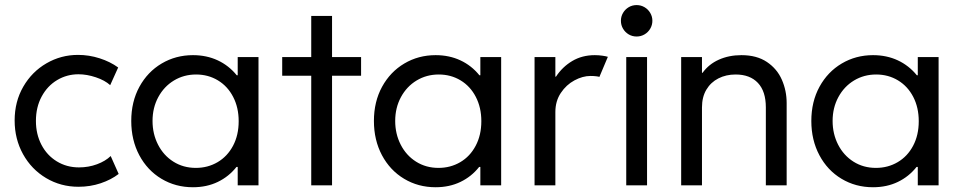

<svg xmlns="http://www.w3.org/2000/svg" viewBox="-20 -748 3876 775"><path d="M39.1 -261.7Q39.1 -337.9 74 -398.2Q108.9 -458.5 167.5 -492.4Q226.1 -526.4 294.9 -526.4Q339.4 -526.4 382.1 -512.7Q424.8 -499 457 -475.6L424.8 -404.3Q403.3 -423.8 366.9 -436Q330.6 -448.2 296.9 -448.2Q250 -448.2 210.7 -424.8Q171.4 -401.4 148.2 -358.4Q125 -315.4 125 -259.8Q125 -206.5 147.2 -163.8Q169.4 -121.1 209.2 -96.7Q249 -72.3 298.8 -72.3Q337.4 -72.3 371.6 -85Q405.8 -97.7 426.8 -118.2L459 -45.9Q428.7 -22.5 386.5 -8.3Q344.2 5.9 296.9 5.9Q225.1 5.9 166 -29.3Q106.9 -64.5 73 -125.7Q39.1 -187 39.1 -261.7Z M939.5 -74.2H934.6Q903.8 -35.2 859.1 -13.7Q814.5 7.8 758.8 7.8Q688.5 7.8 631.6 -26.4Q574.7 -60.5 542.2 -121.6Q509.8 -182.6 509.8 -259.8Q509.8 -337.4 542.7 -397.7Q575.7 -458 632.6 -491.7Q689.5 -525.4 758.8 -525.4Q814 -525.4 858.9 -504.4Q903.8 -483.4 935.5 -444.3H939.5V-517.6H1023.4V0H939.5ZM943.4 -258.8Q943.4 -314 921.1 -356.9Q898.9 -399.9 859.6 -423.6Q820.3 -447.3 771.5 -447.3Q722.2 -447.3 682.1 -423.1Q642.1 -398.9 618.9 -356Q595.7 -313 595.7 -259.8Q595.7 -207.5 617.9 -164.1Q640.1 -120.6 679.9 -95.5Q719.7 -70.3 770.5 -70.3Q818.8 -70.3 858.4 -93.5Q897.9 -116.7 920.7 -159.7Q943.4 -202.6 943.4 -258.8Z M1236.3 -442.4H1119.1V-517.6H1236.3V-683.6H1320.3V-517.6H1437.5V-442.4H1320.3V0H1236.3Z M1918.9 -74.2H1914.1Q1883.3 -35.2 1838.6 -13.7Q1793.9 7.8 1738.3 7.8Q1668 7.8 1611.1 -26.4Q1554.2 -60.5 1521.7 -121.6Q1489.3 -182.6 1489.3 -259.8Q1489.3 -337.4 1522.2 -397.7Q1555.2 -458 1612.1 -491.7Q1668.9 -525.4 1738.3 -525.4Q1793.5 -525.4 1838.4 -504.4Q1883.3 -483.4 1915 -444.3H1918.9V-517.6H2002.9V0H1918.9ZM1922.9 -258.8Q1922.9 -314 1900.6 -356.9Q1878.4 -399.9 1839.1 -423.6Q1799.8 -447.3 1751 -447.3Q1701.7 -447.3 1661.6 -423.1Q1621.6 -398.9 1598.4 -356Q1575.2 -313 1575.2 -259.8Q1575.2 -207.5 1597.4 -164.1Q1619.6 -120.6 1659.4 -95.5Q1699.2 -70.3 1750 -70.3Q1798.3 -70.3 1837.9 -93.5Q1877.4 -116.7 1900.1 -159.7Q1922.9 -202.6 1922.9 -258.8Z M2137.7 -517.6H2221.7V-438.5H2224.1Q2250 -478 2289.8 -501.7Q2329.6 -525.4 2380.9 -525.4Q2396.5 -525.4 2411.6 -523.2Q2426.8 -521 2433.6 -518.6L2399.4 -437.5Q2396.5 -439 2386 -440.2Q2375.5 -441.4 2363.3 -441.4Q2332 -441.4 2298.8 -423.6Q2265.6 -405.8 2243.7 -372.8Q2221.7 -339.8 2221.7 -295.9V0H2137.7Z M2507.8 -517.6H2591.8V0H2507.8ZM2486.3 -664.1Q2486.3 -681.6 2494.9 -696Q2503.4 -710.4 2517.8 -719Q2532.2 -727.5 2549.8 -727.5Q2566.9 -727.5 2581.5 -719Q2596.2 -710.4 2604.7 -695.8Q2613.3 -681.2 2613.3 -664.1Q2613.3 -647 2604.7 -632.3Q2596.2 -617.7 2581.5 -609.1Q2566.9 -600.6 2549.8 -600.6Q2532.2 -600.6 2517.8 -609.1Q2503.4 -617.7 2494.9 -632.1Q2486.3 -646.5 2486.3 -664.1Z M2729.5 -517.6H2813.5V-454.1H2815.9Q2840.8 -488.8 2881.6 -507.1Q2922.4 -525.4 2972.7 -525.4Q3034.7 -525.4 3075.7 -497.8Q3116.7 -470.2 3136 -426Q3155.3 -381.8 3155.3 -332V0H3071.3V-314.5Q3071.3 -379.4 3039.3 -413.3Q3007.3 -447.3 2949.2 -447.3Q2910.6 -447.3 2879.9 -431.6Q2849.1 -416 2831.3 -386.2Q2813.5 -356.4 2813.5 -314.5V0H2729.5Z M3684.6 -74.2H3679.7Q3648.9 -35.2 3604.2 -13.7Q3559.6 7.8 3503.9 7.8Q3433.6 7.8 3376.7 -26.4Q3319.8 -60.5 3287.4 -121.6Q3254.9 -182.6 3254.9 -259.8Q3254.9 -337.4 3287.8 -397.7Q3320.8 -458 3377.7 -491.7Q3434.6 -525.4 3503.9 -525.4Q3559.1 -525.4 3604 -504.4Q3648.9 -483.4 3680.7 -444.3H3684.6V-517.6H3768.6V0H3684.6ZM3688.5 -258.8Q3688.5 -314 3666.3 -356.9Q3644 -399.9 3604.7 -423.6Q3565.4 -447.3 3516.6 -447.3Q3467.3 -447.3 3427.2 -423.1Q3387.2 -398.9 3364 -356Q3340.8 -313 3340.8 -259.8Q3340.8 -207.5 3363 -164.1Q3385.3 -120.6 3425 -95.5Q3464.8 -70.3 3515.6 -70.3Q3564 -70.3 3603.5 -93.5Q3643.1 -116.7 3665.8 -159.7Q3688.5 -202.6 3688.5 -258.8Z"/></svg>

Font: Reddit Sans Chocolate
Style: Regular
Weight: 400
Designer: Stephen Hutchings
Foundry: Reddit
Version: Version 1.013